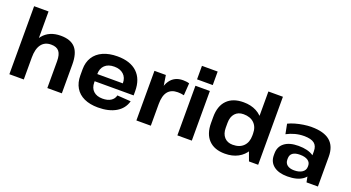

<svg xmlns="http://www.w3.org/2000/svg" viewBox="-51 -1354 3593 1963"><g transform="rotate(20 1745.5 -372.0)"><path d="M484 -291Q484 -364 457 -397.5Q430 -431 370 -431Q301 -431 264.5 -382Q228 -333 228 -239L171 -158L172 -227Q172 -384 239.5 -467Q307 -550 432 -550Q540 -550 591 -493Q642 -436 642 -314V0H484ZM71 -740H228V-378V0H71Z M1037 10Q949 10 886 -19Q823 -48 790 -103.5Q757 -159 757 -236V-304Q757 -380 792 -435.5Q827 -491 893 -520.5Q959 -550 1049 -550Q1189 -550 1264 -479Q1339 -408 1339 -277V-231H886V-309H1214L1193 -279V-311Q1193 -371 1155.5 -405.5Q1118 -440 1054 -440Q988 -440 951.5 -405Q915 -370 915 -308V-219Q915 -158 951 -124.5Q987 -91 1050 -91Q1105 -91 1139.5 -113Q1174 -135 1183 -174L1331 -164Q1308 -80 1231 -35Q1154 10 1037 10Z M1453 -540H1577L1610 -331V0H1453ZM1573 -277Q1573 -412 1621 -481Q1669 -550 1762 -550Q1778 -550 1795.5 -548Q1813 -546 1830 -541L1821 -408Q1789 -416 1753 -416Q1682 -416 1646 -371.5Q1610 -327 1610 -236Z M2056 -540V0H1899V-540ZM2063 -754V-607H1892V-754Z M2417 10Q2303 10 2241 -54Q2179 -118 2179 -237V-303Q2179 -422 2242 -486Q2305 -550 2421 -550Q2501 -550 2561 -518.5Q2621 -487 2654 -429Q2687 -371 2687 -292V-251Q2687 -172 2653.5 -113.5Q2620 -55 2559.5 -22.5Q2499 10 2417 10ZM2462 -103Q2537 -103 2578.5 -145Q2620 -187 2620 -260V-281Q2620 -353 2578 -394Q2536 -435 2462 -435Q2404 -435 2370.5 -398Q2337 -361 2337 -295V-242Q2337 -177 2370.5 -140Q2404 -103 2462 -103ZM2620 -158V-740H2778V0H2678Z M3266 -194V-325Q3266 -383 3231 -410Q3196 -437 3119 -437Q3071 -437 3023.5 -424.5Q2976 -412 2933 -389L2912 -496Q2944 -512 2986 -524Q3028 -536 3073.5 -543Q3119 -550 3160 -550Q3295 -550 3361.5 -494Q3428 -438 3428 -325V0H3304ZM3097 10Q3002 10 2948.5 -31.5Q2895 -73 2895 -146V-166Q2895 -240 2949 -281.5Q3003 -323 3101 -323Q3204 -323 3263 -283Q3322 -243 3322 -169V-148Q3322 -74 3262.5 -32Q3203 10 3097 10ZM3142 -72Q3197 -72 3229.5 -94.5Q3262 -117 3262 -155V-166Q3262 -202 3231.5 -222.5Q3201 -243 3146 -243Q3095 -243 3067.5 -223.5Q3040 -204 3040 -163V-153Q3040 -114 3067 -93Q3094 -72 3142 -72Z"/></g></svg>

Font: Pathway Extreme 8pt Thin 12pt
Style: Bold
Weight: 700
Version: Version 1.001;gftools[0.9.26]